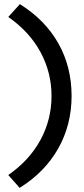

<svg xmlns="http://www.w3.org/2000/svg" viewBox="-20 -722 406 928"><path d="M229 -258Q229 -372 175.5 -470.5Q122 -569 20 -640L76 -702Q198 -626 262 -512.5Q326 -399 326 -258Q326 -119 261.5 -4.5Q197 110 75 186L20 124Q122 53 175.5 -45.5Q229 -144 229 -258Z"/></svg>

Font: Easer Grotesk Variable
Style: Regular
Weight: 400
Designer: Boardeaser, Bonnie Shaver-Troup, Thomas Jockin
Foundry: Lexend
Version: Version 1.001;Glyphs 3.1.2 (3151)